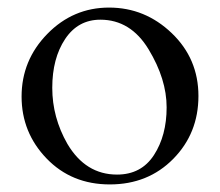

<svg xmlns="http://www.w3.org/2000/svg" viewBox="-20 -474 581 507"><path d="M37 -219Q37 -315 105 -384.5Q173 -454 268 -454Q363 -454 433.5 -386.5Q504 -319 504 -220.5Q504 -122 437.5 -54.5Q371 13 270 13Q169 13 103 -55.5Q37 -124 37 -219ZM158 -94Q206 -13 289 -13Q353 -13 386.5 -64.5Q420 -116 420 -190.5Q420 -265 372.5 -343.5Q325 -422 245 -422Q186 -422 152 -371Q118 -320 118 -242Q118 -164 158 -94Z"/></svg>

Font: Cardo
Style: Regular
Weight: 400
Designer: David J. Perry
Foundry: David J. Perry
Version: Version 1.0451